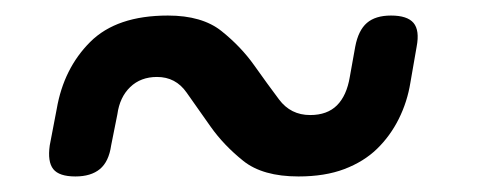

<svg xmlns="http://www.w3.org/2000/svg" viewBox="-20 -466 640 247"><path d="M437 -406Q441 -427 452 -436.5Q463 -446 483 -446Q504 -446 512 -436.5Q520 -427 516 -406L508 -360Q504 -335 493 -313Q482 -291 465 -274.5Q448 -258 423 -248.5Q398 -239 364 -239Q318 -239 293 -259Q268 -279 251 -303Q234 -327 220 -347Q206 -367 182 -367Q161 -367 147.5 -354Q134 -341 131 -319L123 -279Q120 -258 108.5 -248.5Q97 -239 77 -239Q56 -239 48.5 -248.5Q41 -258 44 -279L53 -326Q62 -378 96 -412Q130 -446 196 -446Q240 -446 265 -426Q290 -406 307 -382Q324 -358 339 -338Q354 -318 379 -318Q401 -318 413.5 -330.5Q426 -343 430 -367Z"/></svg>

Font: Maple Mono Light
Style: Italic
Weight: 300
Italic angle: -10°
Monospace: yes
Designer: subframe7536
Version: Version 7.000